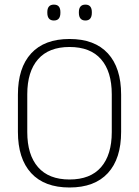

<svg xmlns="http://www.w3.org/2000/svg" viewBox="-20 -822 617 852"><path d="M288.5 10Q177 10 118.2 -54Q59.5 -118 59.5 -237V-402Q59.5 -521 118.2 -585Q177 -649 288.5 -649Q400 -649 458.8 -585Q517.5 -521 517.5 -402V-237Q517.5 -118 458.8 -54Q400 10 288.5 10ZM288.5 -25.5Q381 -25.5 428.5 -80.2Q476 -135 476 -236V-403.5Q476 -504.5 428.5 -559Q381 -613.5 288.5 -613.5Q196.5 -613.5 148.8 -559Q101 -504.5 101 -403.5V-236Q101 -135 148.8 -80.2Q196.5 -25.5 288.5 -25.5ZM219 -731Q204.5 -731 197.2 -739.8Q190 -748.5 190 -765V-768.5Q190 -784.5 197.2 -793Q204.5 -801.5 219 -801.5Q234 -801.5 241 -793Q248 -784.5 248 -768.5V-765Q248 -748.5 241 -739.8Q234 -731 219 -731ZM359 -731Q344.5 -731 337.2 -739.8Q330 -748.5 330 -765V-768.5Q330 -784.5 337.2 -793Q344.5 -801.5 359 -801.5Q373.5 -801.5 380.5 -793Q387.5 -784.5 387.5 -768.5V-765Q387.5 -748.5 380.5 -739.8Q373.5 -731 359 -731Z"/></svg>

Font: Anek Kannada Medium ExtraLight
Style: Regular
Weight: 250
Version: Version 1.003